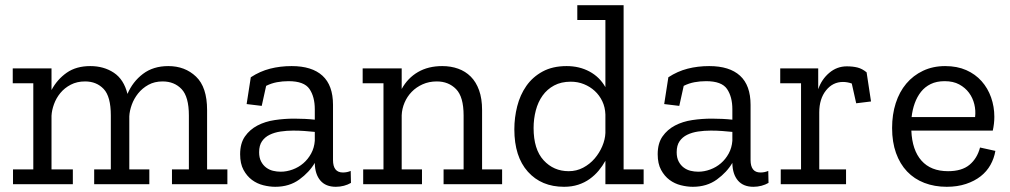

<svg xmlns="http://www.w3.org/2000/svg" viewBox="-20 -708 3881 738"><path d="M641 0V-57H706V-264Q706 -336 678 -365.5Q650 -395 605 -395Q574 -395 550.5 -382Q527 -369 511 -349Q495 -329 486.5 -305.5Q478 -282 477 -261V-57H554V0H342V-57H406V-264Q406 -337 378.5 -366Q351 -395 307 -395Q276 -395 252 -382.5Q228 -370 212 -350.5Q196 -331 187.5 -307.5Q179 -284 178 -263V-57H260V0H30V-57H108V-388H29V-445H178V-362Q200 -403 236.5 -428.5Q273 -454 327 -454Q379 -454 417.5 -428.5Q456 -403 470 -347Q490 -394 529.5 -424Q569 -454 627 -454Q691 -454 733.5 -413.5Q776 -373 776 -285V-57H854V0Z M944 -411Q979 -434 1018 -444Q1057 -454 1101 -454Q1179 -454 1219.5 -417Q1260 -380 1260 -305V-93Q1260 -45 1298 -45Q1314 -45 1328 -51L1329 -5Q1317 2 1302 6Q1287 10 1271 10Q1232 10 1211.5 -14Q1191 -38 1190 -80V-82Q1169 -46 1130.5 -18Q1092 10 1038 10Q1016 10 992 4Q968 -2 948.5 -16.5Q929 -31 916 -55Q903 -79 903 -115Q903 -157 921.5 -183.5Q940 -210 969.5 -225.5Q999 -241 1036 -246.5Q1073 -252 1111 -252Q1131 -252 1151.5 -251Q1172 -250 1190 -248V-288Q1190 -336 1169.5 -366Q1149 -396 1089 -396Q1066 -396 1044.5 -392Q1023 -388 1003 -378L986 -301L928 -308ZM1190 -201Q1171 -203 1150.5 -204.5Q1130 -206 1107 -206Q1082 -206 1058.5 -202.5Q1035 -199 1016.5 -190Q998 -181 987 -165Q976 -149 976 -123Q976 -102 983.5 -87.5Q991 -73 1003 -64Q1015 -55 1029.5 -51.5Q1044 -48 1059 -48Q1082 -48 1105 -56.5Q1128 -65 1146 -80.5Q1164 -96 1176 -118Q1188 -140 1190 -167Z M1685 0V-57H1762V-264Q1762 -336 1733 -365.5Q1704 -395 1659 -395Q1629 -395 1604.5 -384Q1580 -373 1562.5 -355Q1545 -337 1535 -313.5Q1525 -290 1524 -265V-57H1602V0H1376V-57H1454V-388H1374V-445H1524V-366Q1547 -408 1586.5 -431Q1626 -454 1680 -454Q1713 -454 1741 -444Q1769 -434 1789.5 -413.5Q1810 -393 1821.5 -361Q1833 -329 1833 -285V-57H1910V0Z M2307 0V-90Q2296 -70 2281 -52Q2266 -34 2246.5 -20Q2227 -6 2202.5 2Q2178 10 2148 10Q2061 10 2009 -48Q1957 -106 1957 -211Q1957 -256 1968 -299.5Q1979 -343 2003 -377.5Q2027 -412 2065.5 -433Q2104 -454 2158 -454Q2207 -454 2246 -433Q2285 -412 2307 -373V-631H2199V-688H2377V-57H2454V0ZM2307 -268Q2306 -296 2295 -319Q2284 -342 2266 -358.5Q2248 -375 2224.5 -384.5Q2201 -394 2174 -394Q2137 -394 2110 -379.5Q2083 -365 2065.5 -340.5Q2048 -316 2039.5 -283.5Q2031 -251 2031 -216Q2031 -134 2069.5 -92Q2108 -50 2166 -50Q2196 -50 2221.5 -63.5Q2247 -77 2265.5 -98.5Q2284 -120 2295 -146Q2306 -172 2307 -197Z M2549 -411Q2584 -434 2623 -444Q2662 -454 2706 -454Q2784 -454 2824.5 -417Q2865 -380 2865 -305V-93Q2865 -45 2903 -45Q2919 -45 2933 -51L2934 -5Q2922 2 2907 6Q2892 10 2876 10Q2837 10 2816.5 -14Q2796 -38 2795 -80V-82Q2774 -46 2735.5 -18Q2697 10 2643 10Q2621 10 2597 4Q2573 -2 2553.5 -16.5Q2534 -31 2521 -55Q2508 -79 2508 -115Q2508 -157 2526.5 -183.5Q2545 -210 2574.5 -225.5Q2604 -241 2641 -246.5Q2678 -252 2716 -252Q2736 -252 2756.5 -251Q2777 -250 2795 -248V-288Q2795 -336 2774.5 -366Q2754 -396 2694 -396Q2671 -396 2649.5 -392Q2628 -388 2608 -378L2591 -301L2533 -308ZM2795 -201Q2776 -203 2755.5 -204.5Q2735 -206 2712 -206Q2687 -206 2663.5 -202.5Q2640 -199 2621.5 -190Q2603 -181 2592 -165Q2581 -149 2581 -123Q2581 -102 2588.5 -87.5Q2596 -73 2608 -64Q2620 -55 2634.5 -51.5Q2649 -48 2664 -48Q2687 -48 2710 -56.5Q2733 -65 2751 -80.5Q2769 -96 2781 -118Q2793 -140 2795 -167Z M3235 -453Q3258 -453 3276 -448.5Q3294 -444 3311 -430L3328 -318L3271 -311L3254 -387Q3237 -393 3220 -393Q3181 -393 3155 -360.5Q3129 -328 3129 -276V-57H3232V0H2981V-57H3059V-388H2979V-445H3125V-365Q3138 -403 3167.5 -428Q3197 -453 3235 -453Z M3806 -128Q3801 -99 3787 -74Q3773 -49 3749.5 -30.5Q3726 -12 3693 -1Q3660 10 3619 10Q3572 10 3533 -5Q3494 -20 3466.5 -49Q3439 -78 3424 -120Q3409 -162 3409 -216Q3409 -268 3423 -311.5Q3437 -355 3463.5 -386.5Q3490 -418 3528 -436Q3566 -454 3613 -454Q3659 -454 3694 -438.5Q3729 -423 3753 -396Q3777 -369 3789.5 -333.5Q3802 -298 3802 -259Q3802 -233 3796 -206H3483Q3486 -131 3522 -90.5Q3558 -50 3624 -50Q3677 -50 3706.5 -74.5Q3736 -99 3747 -141ZM3728 -258Q3731 -283 3725 -307.5Q3719 -332 3704.5 -351.5Q3690 -371 3667 -383.5Q3644 -396 3611 -396Q3580 -396 3557.5 -385Q3535 -374 3520 -355Q3505 -336 3496 -311Q3487 -286 3484 -258Z"/></svg>

Font: Zilla Slab Regular
Style: Regular
Weight: 400
Designer: Typotheque.com
Foundry: Typotheque type foundry
Version: Version 1.0; 2017